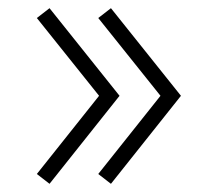

<svg xmlns="http://www.w3.org/2000/svg" viewBox="-20 -505 542 469"><path d="M101 -56 272 -271 101 -485 70 -461 222 -271 70 -80ZM251 -56 422 -271 251 -485 220 -461 372 -271 220 -80Z"/></svg>

Font: Vela Sans ExtLt
Style: Regular
Weight: 200
Designer: Principal design: Mikhail Sharanda - project Manrope.
Design modification: Ravid Balaliev
Foundry: Mikhail Sharanda
Version: Version 1.001